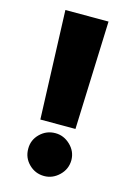

<svg xmlns="http://www.w3.org/2000/svg" viewBox="-114 -785 583 855"><g transform="rotate(15 177.5 -357.5)"><path d="M277 -727.3 258.5 -227.3H96.6L78.1 -727.3ZM177.6 11.4Q136.4 11.4 107.1 -17.6Q77.8 -46.5 78.1 -88.1Q77.8 -128.6 107.1 -157.3Q136.4 -186.1 177.6 -186.1Q216.6 -186.1 246.6 -157.3Q276.6 -128.6 277 -88.1Q276.6 -46.5 246.6 -17.6Q216.6 11.4 177.6 11.4Z"/></g></svg>

Font: Inter UI Black
Style: Regular
Weight: 900
Designer: Rasmus Andersson
Foundry: rsms
Version: 3.2;8d6f07862